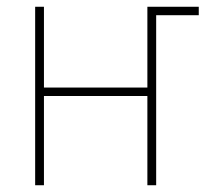

<svg xmlns="http://www.w3.org/2000/svg" viewBox="-20 -548 625 568"><path d="M84 0V-528H110V-289H416V-528H568V-503H442V0H416V-264H110V0Z"/></svg>

Font: Noto Sans SemiCondensed Thin
Style: Regular
Weight: 100
Width: 4
Designer: Monotype Design Team
Foundry: Monotype Imaging Inc.
Version: Version 2.013; ttfautohint (v1.8.4.7-5d5b)